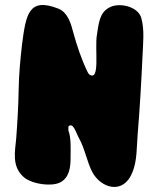

<svg xmlns="http://www.w3.org/2000/svg" viewBox="-20 -742 641 769"><path d="M545.9 -669.9C533.2 -716.8 455.1 -734.4 416 -710.9C377 -689.5 375 -643.6 368.2 -602.5C358.4 -546.9 382.8 -412.1 336.9 -444.3C334 -447.3 332 -451.2 330.1 -455.1C305.7 -505.9 288.1 -558.6 273.4 -612.3C264.6 -646.5 252 -691.4 214.8 -707C93.8 -754.9 84 -682.6 68.4 -565.4C61.5 -504.9 55.7 -444.3 54.7 -382.8C53.7 -317.4 49.8 -252.9 44.9 -187.5C40 -135.7 28.3 -82 67.4 -40C71.3 -36.1 76.2 -31.2 82 -27.3C114.3 -4.9 183.6 5.9 219.7 -10.7C257.8 -29.3 262.7 -72.3 262.7 -109.4C262.7 -142.6 265.6 -189.5 253.9 -219.7V-235.4C273.4 -254.9 285.2 -208 296.9 -187.5C318.4 -150.4 329.1 -92.8 348.6 -54.7C383.8 12.7 474.6 40 510.7 -52.7C529.3 -97.7 527.3 -153.3 531.2 -202.1C540 -306.6 545.9 -412.1 550.8 -517.6C552.7 -566.4 559.6 -621.1 545.9 -669.9Z"/></svg>

Font: Day Care
Style: Regular
Weight: 400
Designer: Noponies
Version: Version 1.000;PS 001.000;hotconv 1.0.88;makeotf.lib2.5.64775